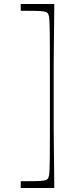

<svg xmlns="http://www.w3.org/2000/svg" viewBox="-20 -758 379 962"><path d="M84 184V150Q132 150 158.5 149.5Q185 149 197.5 147Q210 145 214.5 142Q219 139 222 133Q224 129 225.5 122.5Q227 116 228 96.5Q229 77 229.5 34.5Q230 -8 230 -83.5Q230 -159 230 -277Q230 -393 230 -467.5Q230 -542 229.5 -584.5Q229 -627 228 -648Q227 -669 225.5 -676Q224 -683 222 -687Q219 -693 214.5 -696Q210 -699 197.5 -701Q185 -703 158.5 -703.5Q132 -704 84 -704V-738H252Q251 -648 250.5 -589.5Q250 -531 249.5 -492Q249 -453 249 -422.5Q249 -392 249 -358.5Q249 -325 249 -277Q249 -229 249 -195.5Q249 -162 249 -131.5Q249 -101 249.5 -62Q250 -23 250.5 35.5Q251 94 252 184Z"/></svg>

Font: Ojuju ExtraLight
Style: Regular
Weight: 200
Designer: Chisaokwu Joboson, Mirko Velimirovic
Foundry: Udi Foundry
Version: Version 1.000